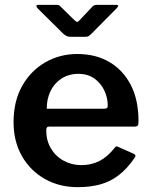

<svg xmlns="http://www.w3.org/2000/svg" viewBox="-20 -763 624 793"><path d="M171 -224Q171 -183 190 -150.5Q209 -118 242.5 -99.5Q276 -81 316 -81Q357 -81 390.5 -98Q424 -115 454 -153Q458 -158 461 -158.5Q464 -159 471 -155L532 -128Q545 -122 535 -110Q505 -66 470.5 -39.5Q436 -13 394.5 -1.5Q353 10 301 10Q225 10 165 -24Q105 -58 70.5 -118.5Q36 -179 36 -258Q36 -345 71.5 -408Q107 -471 167 -505.5Q227 -540 299 -540Q375 -540 431.5 -507Q488 -474 520 -412.5Q552 -351 552 -263Q552 -253 550.5 -247Q549 -241 536 -240H182Q176 -240 173.5 -236Q171 -232 171 -224ZM408 -314Q418 -314 421.5 -316.5Q425 -319 425 -328Q425 -359 411 -389Q397 -419 370 -438.5Q343 -458 304 -458Q264 -458 234 -438.5Q204 -419 188.5 -386.5Q173 -354 173 -314ZM361 -735Q365 -740 370.5 -741.5Q376 -743 382 -743H459Q476 -743 461 -728L356 -622Q352 -618 347 -614.5Q342 -611 333 -611H272Q261 -611 254.5 -614.5Q248 -618 242 -623L136 -728Q130 -734 130.5 -738.5Q131 -743 138 -743H210Q218 -743 222 -742Q226 -741 231 -735L284 -683Q295 -672 299 -672.5Q303 -673 312 -683Z"/></svg>

Font: Libre Franklin SemiBold
Style: Regular
Weight: 600
Designer: Pablo Impallari, Rodrigo Fuenzalida, Nhung Nguyen
Foundry: Impallari Type
Version: Version 3.000